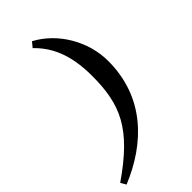

<svg xmlns="http://www.w3.org/2000/svg" viewBox="-365 -792 1042 1042"><g transform="rotate(-45 156.5 -270.5)"><path d="M-66 186C160 93 338 -81 338 -359C338 -511 249 -660 121 -727L97 -698C167 -631 219 -534 219 -365C219 -143 164 -16 -84 155Z"/></g></svg>

Font: STIX Two Text
Style: Bold Italic
Weight: 700
Italic angle: -12°
Designer: Ross Mills, John Hudson & Paul Hanslow, Tiro Typeworks Ltd; with prior portions MicroPress Inc. and Coen Hoffman, Elsevi
Foundry: Tiro Typeworks Ltd
Version: Version 2.13 b171